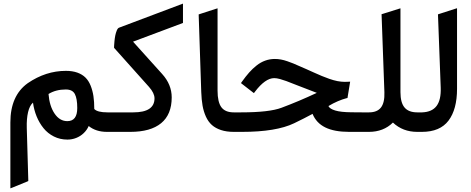

<svg xmlns="http://www.w3.org/2000/svg" viewBox="-20 -726 2594 1057"><path d="M583 0H568.8Q508.3 0 468.3 -32.2Q458.5 -9.8 440.4 7.3Q422.4 24.4 399.4 33.4Q376.5 42.5 351.1 42.5Q310.5 42.5 276.6 25.4Q242.7 8.3 219.5 -20.5Q196.3 -49.3 181.6 -85.2Q167 -121.1 161.6 -161.1Q143.1 -145 134.5 -108.6Q126 -72.3 127.4 -22L135.7 263.7V270.5L129.9 273.4L50.8 305.7L37.1 311V296.4V-51.8Q37.1 -199.7 132.8 -268.1Q231.9 -335.9 342.8 -335.9Q378.9 -335.9 406 -326.2Q433.1 -316.4 450.7 -298.8Q468.3 -281.2 479 -254.4Q489.7 -227.5 494.4 -196.8Q499 -166 499 -126Q516.1 -107.4 571.3 -107.4H583Q586.4 -107.4 589.1 -92.5Q591.8 -77.6 591.8 -62.5V-45.9Q591.8 -30.3 589.1 -15.1Q586.4 0 583 0ZM247.1 -208.5Q252.4 -142.1 280.5 -100.6Q308.6 -59.1 350.6 -59.1Q405.3 -59.1 405.3 -131.3Q405.3 -183.1 392.1 -208.3Q378.9 -233.4 342.3 -233.4Q287.1 -233.4 247.1 -208.5Z M577.6 -107.4H713.9Q830.6 -107.4 830.6 -184.6Q830.6 -213.4 800.3 -247.6L610.4 -460L607.9 -462.9Q607.9 -466.8 608.2 -473.9Q608.4 -481 610.1 -498.8Q611.8 -516.6 614.7 -531Q617.7 -545.4 623 -558.3Q628.4 -571.3 635.7 -573.7L987.3 -706.1V-691.9V-606.4V-599.6L712.4 -496.6L872.6 -318.8Q925.3 -260.7 925.3 -189.9Q925.3 -95.7 867.2 -47.9Q809.1 0 697.3 0H577.6Q559.1 0 559.1 -45.9V-62.5Q559.1 -107.4 577.6 -107.4Z M1276.9 0H1267.1Q1227.1 0 1196.8 -10Q1166.5 -20 1146.5 -37.8Q1126.5 -55.7 1113.8 -83.5Q1101.1 -111.3 1095.2 -144Q1089.4 -176.8 1087.9 -219.7L1073.7 -646.5L1080.6 -648.9L1165 -676.3L1177.7 -680.2V-667V-227.1Q1177.7 -164.1 1198.7 -135.7Q1219.7 -107.4 1266.6 -107.4H1276.9Q1280.3 -107.4 1283 -92.5Q1285.6 -77.6 1285.6 -62.5V-45.9Q1285.6 -30.3 1283 -15.1Q1280.3 0 1276.9 0Z M1971.7 0H1902.3Q1820.8 0 1771 -24.4Q1721.2 -48.8 1700.7 -99.1Q1654.8 -74.2 1599.1 -47.4Q1500.5 0 1312 0H1271.5Q1252.9 0 1252.9 -45.9V-62.5Q1252.9 -107.4 1271.5 -107.4H1307.6Q1462.9 -107.4 1529.8 -132.8Q1625.5 -168.5 1724.1 -214.8Q1704.1 -222.2 1618.7 -255.4Q1571.3 -273.9 1555.9 -279.8Q1540.5 -285.6 1521.7 -290.8Q1502.9 -295.9 1489.7 -295.9Q1440.4 -295.9 1383.8 -221.2L1377.9 -213.4L1370.1 -219.2L1314 -262.7L1306.6 -268.6L1312 -276.4Q1333 -305.7 1351.6 -326.7Q1370.1 -347.7 1392.6 -365.5Q1415 -383.3 1440.2 -392.3Q1465.3 -401.4 1493.2 -401.4Q1509.8 -401.4 1526.4 -398.4Q1543 -395.5 1562.3 -388.7Q1581.5 -381.8 1594.5 -376.7Q1607.4 -371.6 1631.6 -360.6Q1655.8 -349.6 1667 -345.2Q1678.7 -339.8 1706.5 -327.4Q1734.4 -314.9 1751.2 -307.9Q1768.1 -300.8 1792.2 -292.2Q1816.4 -283.7 1837.6 -279.5Q1858.9 -275.4 1878.4 -275.4Q1886.7 -275.4 1895.5 -275.9L1907.7 -276.4L1905.8 -264.6L1894 -192.9L1893.1 -186.5L1886.7 -185.1Q1865.7 -179.7 1839.8 -168.7Q1814 -157.7 1788.1 -142.1Q1794.9 -127 1825.4 -117.7Q1856 -108.4 1913.6 -107.9L1971.7 -107.4Q1975.1 -107.4 1977.8 -92.5Q1980.5 -77.6 1980.5 -62.5V-45.9Q1980.5 -30.3 1977.8 -15.1Q1975.1 0 1971.7 0Z M2283.2 0H2277.3Q2197.3 0 2143.1 -51.3Q2091.3 0 2010.7 0H1966.3Q1947.8 0 1947.8 -45.9V-62.5Q1947.8 -107.4 1966.3 -107.4H2011.7Q2056.6 -107.4 2077.4 -134.3Q2098.1 -161.1 2096.2 -217.8L2080.6 -647.9L2087.9 -649.9L2171.9 -676.3L2184.6 -680.2V-667V-218.8Q2184.6 -161.1 2207 -134.3Q2229.5 -107.4 2276.9 -107.4H2283.2Q2286.6 -107.4 2289.3 -92.5Q2292 -77.6 2292 -62.5V-45.9Q2292 -30.3 2289.3 -15.1Q2286.6 0 2283.2 0Z M2277.8 -107.4H2298.3Q2301.3 -107.4 2304.2 -107.4Q2358.4 -109.4 2383.5 -142.8Q2408.7 -176.3 2406.2 -243.7L2391.1 -647L2398.4 -649.4L2483.4 -676.8L2496.1 -680.7V-667.5V-237.3Q2496.1 -124 2449.2 -62Q2402.3 0 2302.7 0H2277.8Q2259.3 0 2259.3 -45.9V-62.5Q2259.3 -107.4 2277.8 -107.4Z"/></svg>

Font: Samim WOL
Style: Medium-WOL
Weight: 500
Foundry: DejaVu fonts team - Redesigned by Saber Rastikerdar
Version: Version 4.0.0